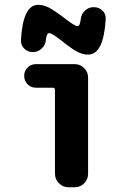

<svg xmlns="http://www.w3.org/2000/svg" viewBox="-20 -790 540 810"><path d="M375 -759.8Q397.5 -759.8 412.6 -745.1Q427.7 -730.5 425.8 -708Q417 -559.6 351.6 -559.6Q329.1 -559.6 305.7 -571.8Q282.2 -584 237.3 -620.1Q198.2 -650.4 187.5 -650.4Q176.8 -650.4 173.8 -623Q171.9 -600.6 156.2 -585.4Q140.6 -570.3 119.1 -570.3Q96.7 -570.3 82 -585Q67.4 -599.6 68.4 -622.1Q77.1 -770.5 141.6 -769.5Q164.1 -769.5 187.5 -757.3Q210.9 -745.1 256.8 -710Q295.9 -679.7 306.6 -679.7Q317.4 -679.7 320.3 -707Q322.3 -729.5 337.9 -744.6Q353.5 -759.8 375 -759.8ZM294.9 -519.5Q318.4 -519.5 335 -502.9Q351.6 -486.3 351.6 -462.9V-56.6Q351.6 -33.2 335 -16.6Q318.4 0 294.9 0H268.6Q245.1 0 228.5 -17.1Q211.9 -34.2 211.9 -56.6V-411.1Q211.9 -419.9 203.1 -419.9H131.8Q110.4 -419.9 96.2 -434.6Q82 -449.2 82 -470.2Q82 -491.2 96.7 -505.4Q111.3 -519.5 131.8 -519.5Z"/></svg>

Font: Rounded Mgen+ 1mn bold
Style: Bold
Weight: 700
Designer: [Source Han Sans]
Ryoko NISHIZUKA  (kana & ideographs); Paul D. Hunt (Latin, Greek & Cyrillic); Wenlong ZHANG  (bopomofo
Version: Version 1.059.20150602